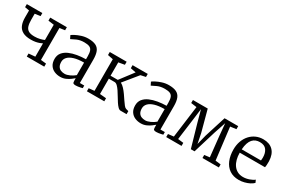

<svg xmlns="http://www.w3.org/2000/svg" viewBox="67 -1451 3439 2344"><g transform="rotate(30 1786.0 -279.5)"><path d="M340 0V-43L431 -51V-238.5Q416.5 -231 394.8 -222.8Q373 -214.5 344 -209Q315 -203.5 277.5 -203.5Q206 -203.5 163.2 -226.8Q120.5 -250 101.5 -294.2Q82.5 -338.5 82.5 -401.5V-501L20.5 -512V-555H239V-512L162 -501V-416.5Q162 -363 173 -328Q184 -293 213 -275.8Q242 -258.5 296.5 -258.5Q339.5 -258.5 375.2 -267.5Q411 -276.5 431 -286.5V-501L350 -512V-555H584.5V-512L510.5 -501V-51L586.5 -43V0Z M814.5 11Q770 11 732 -5.5Q694 -22 670.8 -56.8Q647.5 -91.5 647.5 -146Q647.5 -198.5 676.2 -234Q705 -269.5 753.2 -290.8Q801.5 -312 861 -322Q920.5 -332 982.5 -333V-375Q982.5 -424.5 972 -452Q961.5 -479.5 935.5 -490.8Q909.5 -502 862.5 -502Q804 -502 759.8 -482.2Q715.5 -462.5 691.5 -449L669.5 -493Q678.5 -501.5 711 -519Q743.5 -536.5 789 -551.2Q834.5 -566 882.5 -566Q949 -566 988.5 -547Q1028 -528 1045.2 -485.5Q1062.5 -443 1062.5 -373V-44.5H1124.5V-7.5Q1113.5 -4.5 1097.5 -1Q1081.5 2.5 1064 5Q1046.5 7.5 1031.5 7.5Q1010 7.5 999.8 1Q989.5 -5.5 989.5 -34.5V-70Q977 -59 951.8 -39.8Q926.5 -20.5 891.5 -4.8Q856.5 11 814.5 11ZM844.5 -48Q874.5 -48 913.5 -65.8Q952.5 -83.5 982.5 -109V-286Q899.5 -285.5 845 -268.8Q790.5 -252 763.5 -223Q736.5 -194 736.5 -156Q736.5 -116 750.8 -92.2Q765 -68.5 789.5 -58.2Q814 -48 844.5 -48Z M1187.5 0V-43L1265.5 -51V-497L1189.5 -512V-555H1427.5V-512L1342.5 -497V-309H1444.5L1587.5 -497L1511 -512V-555H1725V-512L1655 -497L1493.5 -299Q1521 -285 1546.5 -257.5Q1572 -230 1595.2 -196.8Q1618.5 -163.5 1639.2 -132Q1660 -100.5 1677.8 -78.8Q1695.5 -57 1710 -53L1746.5 -43V0H1662Q1643.5 0 1624.2 -19.2Q1605 -38.5 1585 -69Q1565 -99.5 1545 -133.5Q1525 -167.5 1504.5 -198Q1484 -228.5 1463.8 -247.8Q1443.5 -267 1423.5 -267H1342.5V-51L1432.5 -43V0Z M1950.5 11Q1906 11 1868 -5.5Q1830 -22 1806.8 -56.8Q1783.5 -91.5 1783.5 -146Q1783.5 -198.5 1812.2 -234Q1841 -269.5 1889.2 -290.8Q1937.5 -312 1997 -322Q2056.5 -332 2118.5 -333V-375Q2118.5 -424.5 2108 -452Q2097.5 -479.5 2071.5 -490.8Q2045.5 -502 1998.5 -502Q1940 -502 1895.8 -482.2Q1851.5 -462.5 1827.5 -449L1805.5 -493Q1814.5 -501.5 1847 -519Q1879.5 -536.5 1925 -551.2Q1970.5 -566 2018.5 -566Q2085 -566 2124.5 -547Q2164 -528 2181.2 -485.5Q2198.5 -443 2198.5 -373V-44.5H2260.5V-7.5Q2249.5 -4.5 2233.5 -1Q2217.5 2.5 2200 5Q2182.5 7.5 2167.5 7.5Q2146 7.5 2135.8 1Q2125.5 -5.5 2125.5 -34.5V-70Q2113 -59 2087.8 -39.8Q2062.5 -20.5 2027.5 -4.8Q1992.5 11 1950.5 11ZM1980.5 -48Q2010.5 -48 2049.5 -65.8Q2088.5 -83.5 2118.5 -109V-286Q2035.5 -285.5 1981 -268.8Q1926.5 -252 1899.5 -223Q1872.5 -194 1872.5 -156Q1872.5 -116 1886.8 -92.2Q1901 -68.5 1925.5 -58.2Q1950 -48 1980.5 -48Z M2305.5 0V-43L2383.5 -52L2442.5 -501.5L2362 -512.5V-555H2570.5L2651 -255L2678.5 -118L2713 -255L2807.5 -555H3000V-512L2917 -501L2971.5 -52L3047.5 -43V0H2816.5V-43L2890.5 -52L2860 -339L2844.5 -507L2789 -341L2692 -22H2640L2548 -341.5L2503 -507.5L2481.5 -339.5L2443.5 -52L2521.5 -43V0Z M3333 11Q3254 11 3200.2 -26Q3146.5 -63 3119.2 -128.8Q3092 -194.5 3092 -280Q3092 -344.5 3111.2 -397.8Q3130.5 -451 3165 -489.5Q3199.5 -528 3246.2 -549Q3293 -570 3348 -570Q3436.5 -570 3486.5 -519.5Q3536.5 -469 3540 -372Q3540 -343.5 3539 -322Q3538 -300.5 3534 -284H3178Q3178 -233.5 3189.5 -190Q3201 -146.5 3223.8 -114.2Q3246.5 -82 3280.5 -64Q3314.5 -46 3359 -46Q3402 -46 3446 -61.5Q3490 -77 3513 -97L3529 -60Q3510 -40.5 3478.8 -24.5Q3447.5 -8.5 3409.5 1.2Q3371.5 11 3333 11ZM3179 -331H3450Q3451.5 -339 3452.2 -352.5Q3453 -366 3453 -375Q3453 -436.5 3424 -477.8Q3395 -519 3328 -519Q3298 -519 3272.2 -509Q3246.5 -499 3226.8 -477Q3207 -455 3194.8 -419Q3182.5 -383 3179 -331Z"/></g></svg>

Font: Merriweather Light
Style: Regular
Weight: 300
Designer: Eben Sorkin
Foundry: Eben Sorkin
Version: Version 2.100